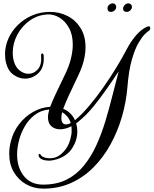

<svg xmlns="http://www.w3.org/2000/svg" viewBox="-20 -749 916 1145"><path d="M238 376Q182 376 136 350Q90 324 62.5 277.5Q35 231 35 168Q35 130 45 93Q59 37 93.5 -8Q128 -53 176.5 -81Q225 -109 279 -112Q292 -146 313.5 -191.5Q335 -237 364 -297Q391 -351 402.5 -397.5Q414 -444 414 -482Q414 -543 391 -583.5Q368 -624 334.5 -644Q301 -664 267 -663Q207 -661 159 -627.5Q111 -594 83.5 -542.5Q56 -491 56 -435Q56 -407 63 -383Q73 -347 98 -328Q123 -309 150 -309Q182 -309 206 -336Q230 -363 225 -420Q225 -430 233 -430Q239 -430 240 -420Q241 -415 241 -409.5Q241 -404 241 -399Q241 -341 206.5 -310.5Q172 -280 129 -280Q94 -280 61.5 -302.5Q29 -325 17 -371Q13 -385 11.5 -399Q10 -413 10 -426Q10 -474 30 -519Q50 -564 86.5 -600Q123 -636 172 -657Q221 -678 279 -678Q336 -678 384 -653Q432 -628 461 -581Q490 -534 490 -467Q490 -432 480.5 -391.5Q471 -351 450 -306Q416 -234 393 -185Q370 -136 357 -100Q382 -90 399.5 -72.5Q417 -55 427 -32Q467 -65 511 -117Q555 -169 597 -229Q639 -289 674.5 -347.5Q710 -406 734 -452Q760 -502 792 -539Q824 -576 860 -591Q862 -592 866 -592Q876 -592 876 -582Q876 -567 861 -561Q859 -560 843.5 -545Q828 -530 806.5 -494Q785 -458 766.5 -394Q748 -330 740 -231Q733 -142 707.5 -54Q682 34 639.5 111.5Q597 189 538 248.5Q479 308 404 342Q329 376 238 376ZM237 352Q318 352 377.5 322Q437 292 480 239Q523 186 554 118.5Q585 51 608 -25Q631 -101 650 -177.5Q669 -254 688 -324Q671 -298 653 -272Q635 -246 617 -220Q579 -165 537.5 -114Q496 -63 449 -25L434 -13Q441 9 441 36Q441 87 411 134Q381 181 319 201Q293 209 271 209Q249 209 233 202.5Q217 196 212 185Q210 181 210 175Q210 169 215 169Q221 169 227 180Q229 184 243.5 189.5Q258 195 277 195Q295 195 313 189Q342 178 369 144.5Q396 111 405 56Q407 48 407 40.5Q407 33 407 26Q407 21 407 15Q407 9 406 4Q370 22 338 22Q307 22 286.5 4Q266 -14 266 -50Q266 -69 274 -96Q224 -92 187 -63.5Q150 -35 126 7.5Q102 50 91 98Q82 137 82 172Q82 251 123 301.5Q164 352 237 352ZM374 -7Q386 -7 402 -15Q395 -38 381.5 -54Q368 -70 351 -80Q348 -70 347 -61Q346 -52 346 -45Q346 -7 374 -7ZM736 -678Q714 -678 714 -698Q714 -709 723.5 -719Q733 -729 746 -729Q754 -729 760.5 -723Q767 -717 767 -709Q767 -696 757 -687Q747 -678 736 -678ZM642 -678Q621 -678 621 -700Q621 -712 631 -720.5Q641 -729 652 -729Q662 -729 667.5 -722.5Q673 -716 673 -708Q673 -695 663 -686.5Q653 -678 642 -678Z"/></svg>

Font: Gwendolyn
Style: Bold
Weight: 700
Designer: Robert E. Leuschke
Foundry: Robert E. Leuschke
Version: Version 1.010; ttfautohint (v1.8.3)